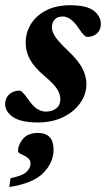

<svg xmlns="http://www.w3.org/2000/svg" viewBox="-26 -466 414 751"><path d="M50 -111.5Q55.5 -111.5 63 -104.2Q70.5 -97 87.5 -73Q105 -48.5 121 -39Q137 -29.5 153 -29.5Q178 -29.5 194 -42Q210 -54.5 210 -78Q210 -97 197.8 -117Q185.5 -137 146.5 -170Q107.5 -203.5 91 -233.8Q74.5 -264 74.5 -299.5Q74.5 -339.5 95.5 -372.8Q116.5 -406 155.5 -425.8Q194.5 -445.5 248.5 -445.5Q313 -445.5 340.8 -424Q368.5 -402.5 368.5 -372Q368.5 -349 353.2 -335.2Q338 -321.5 314.5 -321.5Q310 -321.5 302.5 -328.5Q295 -335.5 281 -356.5Q250.5 -401.5 219.5 -401.5Q199 -401.5 188 -390Q177 -378.5 177 -359Q177 -342.5 190 -322.5Q203 -302.5 242.5 -265Q282 -227.5 297 -197Q312 -166.5 312 -137.5Q312 -97.5 287.8 -63Q263.5 -28.5 220.8 -7.8Q178 13 123.5 13Q55 13 24.5 -8.5Q-6 -30 -6 -59Q-6 -82 10 -96.8Q26 -111.5 50 -111.5ZM44.5 125.5Q44.5 100 64 77Q83.5 54 122.5 54Q183.5 54 183.5 119.5Q183.5 169 144 210Q104.5 251 10.5 265.5L15 231Q62.5 221.5 78 206Q93.5 190.5 93.5 174.5Q93.5 159 81.2 150.5Q69 142 56.8 136.8Q44.5 131.5 44.5 125.5Z"/></svg>

Font: Newsreader Text
Style: Bold Italic
Weight: 700
Italic angle: -17°
Designer: Hugues Gentile
Foundry: Production Type
Version: Version 1.001